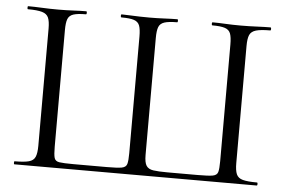

<svg xmlns="http://www.w3.org/2000/svg" viewBox="-47 -690 1123 756"><g transform="rotate(5 514.5 -312.5)"><path d="M34.8 0Q32.8 0 32.8 -6Q32.8 -12 34.8 -12Q72 -12 90.9 -17Q109.8 -22 116.2 -37Q122.6 -52 122.6 -81V-544Q122.6 -573 116.2 -587.5Q109.8 -602 90.9 -607.5Q72 -613 34.8 -613Q32.8 -613 32.8 -619Q32.8 -625 34.8 -625Q59.3 -625 89.8 -623.5Q120.4 -622 153.2 -622Q186.3 -622 214 -623.5Q241.8 -625 264.2 -625Q267.2 -625 267.2 -619Q267.2 -613 264.2 -613Q231.2 -613 214.7 -607.5Q198.2 -602 192.7 -587.5Q187.2 -573 187.2 -544V-83Q187.2 -52 190.9 -39Q194.6 -26 210.7 -23.5Q226.8 -21 265.2 -21H398.8Q440 -21 457.1 -24.1Q474.2 -27.2 478 -40.3Q481.8 -53.4 481.8 -83V-544Q481.8 -573 476.3 -587.5Q470.8 -602 454.6 -607.5Q438.4 -613 404.6 -613Q401.6 -613 401.6 -619Q401.6 -625 404.6 -625Q419.2 -624.8 437.8 -623.9Q456.4 -623 476.3 -622.5Q496.2 -622 514.6 -622Q545.2 -622 573.7 -623.5Q602.2 -625 624.6 -625Q627.4 -625 627.4 -619Q627.4 -613 624.6 -613Q591.6 -613 574.6 -607.5Q557.6 -602 552 -587.5Q546.4 -573 546.4 -544V-81.4Q546.4 -52.1 554.5 -39.4Q562.6 -26.8 582.3 -23.9Q602 -21 637.4 -21H758.2Q799.7 -21 816.8 -24Q833.8 -27 837.5 -40Q841.2 -53 841.2 -83V-544Q841.2 -573 835.7 -587.5Q830.2 -602 813.7 -607.5Q797.2 -613 764 -613Q761.2 -613 761.2 -619Q761.2 -625 764 -625Q786.6 -625 814.4 -623.5Q842.1 -622 875.2 -622Q908 -622 938.5 -623.5Q969 -625 992.6 -625Q995.6 -625 995.6 -619Q995.6 -613 992.6 -613Q955.6 -613 936.6 -607.5Q917.7 -602 911.3 -587.5Q905 -573 905 -544V-81Q905 -52.2 911.4 -37.2Q917.8 -22.2 936.8 -17.1Q955.7 -12 992.7 -12Q995.6 -12 995.6 -6Q995.6 0 992.6 0Z"/></g></svg>

Font: Cormorant Infant Light
Style: Regular
Weight: 300
Designer: Christian Thalmann (Catharsis Fonts)
Foundry: Catharsis Fonts
Version: Version 4.001